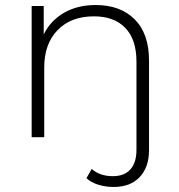

<svg xmlns="http://www.w3.org/2000/svg" viewBox="-20 -546 713 764"><path d="M573 -305V52Q573 119 536 158.5Q499 198 432 198Q400 198 371 189Q342 180 324 163L345 126Q377 155 429 155Q475 155 499 128Q523 101 523 50V-301Q523 -389 478.5 -435Q434 -481 354 -481Q262 -481 209 -426Q156 -371 156 -278V0H106V-522H154V-409Q181 -464 234.5 -495Q288 -526 361 -526Q459 -526 516 -469Q573 -412 573 -305Z"/></svg>

Font: Idrija Light
Style: Regular
Weight: 300
Designer: Julieta Ulanovsky
Foundry: Julieta Ulanovsky
Version: Version 7.200